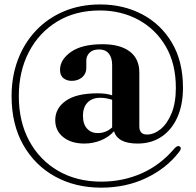

<svg xmlns="http://www.w3.org/2000/svg" viewBox="-20 -709 878 862"><path d="M640 -105Q671.5 -105 701.2 -129.2Q731 -153.5 750.2 -200.2Q769.5 -247 769.5 -315Q769.5 -423.5 724 -501Q678.5 -578.5 601.2 -620.2Q524 -662 428.5 -662Q318 -662 236.2 -612Q154.5 -562 109.5 -475.2Q64.5 -388.5 64.5 -277.5Q64.5 -162.5 111.5 -76Q158.5 10.5 242 58.5Q325.5 106.5 434.5 106.5Q532 106.5 616.5 69Q701 31.5 764 -43.5Q778.5 -58.5 788 -50.5Q797.5 -42.5 783 -25.5Q727.5 46.5 636.8 90Q546 133.5 434 133.5Q318.5 133.5 227.8 83.8Q137 34 84.5 -58.2Q32 -150.5 32 -277.5Q32 -365.5 60.2 -440.5Q88.5 -515.5 141 -571.2Q193.5 -627 266.8 -658Q340 -689 430 -689Q534 -689 618.2 -644.8Q702.5 -600.5 752 -517Q801.5 -433.5 801.5 -315Q801.5 -238.5 776.2 -182.2Q751 -126 705.2 -95.2Q659.5 -64.5 598 -64.5Q508 -64.5 492 -120Q468 -93 432.8 -78.8Q397.5 -64.5 358.5 -64.5Q300 -64.5 264 -93.2Q228 -122 228 -169.5Q228 -223 275.5 -256.5Q323 -290 418 -290Q439 -290 454.5 -287.8Q470 -285.5 483.5 -281V-417Q483.5 -450 468.5 -468.5Q453.5 -487 425.5 -487Q396.5 -487 382 -472.2Q367.5 -457.5 367.5 -438V-404Q367.5 -378 348.8 -362Q330 -346 302 -346Q280 -346 264.8 -358Q249.5 -370 249.5 -395.5Q249.5 -441 298.5 -475.8Q347.5 -510.5 440.5 -510.5Q519 -510.5 562.2 -478Q605.5 -445.5 605.5 -383.5V-141.5Q605.5 -105 640 -105ZM352.5 -189Q352.5 -151.5 371 -131.5Q389.5 -111.5 418.5 -111.5Q456 -111.5 483.5 -137V-261Q471 -265 458 -267.5Q445 -270 429.5 -270Q394 -270 373.2 -248.8Q352.5 -227.5 352.5 -189Z"/></svg>

Font: Fraunces 72pt S000 SemiBold
Style: Regular
Weight: 600
Version: Version 1.000; ttfautohint (v1.8.3)